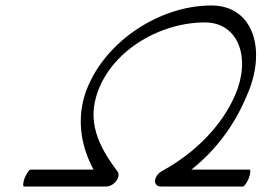

<svg xmlns="http://www.w3.org/2000/svg" viewBox="-20 -651 970 702"><path d="M68 31H368C385 31 405 17 411 0C415 -9 414 -16 411 -22C353 -100 299 -189 332 -299C379 -460 560 -569 729 -569C853 -569 898 -438 840 -304C790 -188 690 -90 573 -26C563 -21 553 -11 549 0C542 17 551 31 568 31H868C873 31 883 17 890 0C896 -17 897 -31 892 -31H680C771 -103 838 -196 880 -296C958 -465 908 -631 753 -631C558 -631 349 -491 289 -301C260 -202 280 -109 322 -31H92C87 -31 77 -17 70 0C64 17 63 31 68 31Z"/></svg>

Font: Nupuram ExtraLight Oblique
Style: Regular
Weight: 200
Designer: Santhosh Thottingal (santhosh.thottingal@gmail.com)
Foundry: SMC
Version: Version 1.000